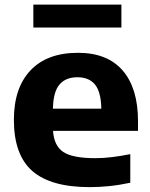

<svg xmlns="http://www.w3.org/2000/svg" viewBox="-20 -778 634 809"><path d="M358 10.5Q194 10.5 116.2 -57.5Q38.5 -125.5 38.5 -273Q38.5 -407.5 108.5 -481.5Q178.5 -555.5 308.5 -555.5Q432.5 -555.5 497 -480.8Q561.5 -406 561.5 -267.5V-226.5H203.5Q207.5 -164 246.5 -137.8Q285.5 -111.5 382.5 -111.5Q416 -111.5 453.8 -116.2Q491.5 -121 529 -128.5V-8Q482 2 440 6.2Q398 10.5 358 10.5ZM306 -452.5Q257 -452.5 230.8 -422Q204.5 -391.5 203 -320H407Q405.5 -391 380.2 -421.8Q355 -452.5 306 -452.5ZM120.5 -662V-758.5H491.5V-662Z"/></svg>

Font: Encode Sans SmExp
Style: Bold
Weight: 700
Width: 6
Designer: Multiple Designers
Foundry: Impallari Type
Version: Version 3.002; ttfautohint (v1.8.3) -l 8 -r 50 -G 200 -x 14 